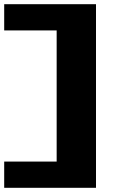

<svg xmlns="http://www.w3.org/2000/svg" viewBox="-20 -895 602 915"><path d="M0 0H437.5V-875H0V-750H250V-125H0Z"/></svg>

Font: Faithful 32x
Style: Semibold
Weight: 400
Foundry: Faithful Resource Pack
Version: Version 1.0; January 27, 2023